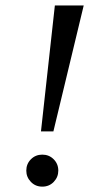

<svg xmlns="http://www.w3.org/2000/svg" viewBox="-20 -675 373 709"><path d="M195.3 -44.9Q195.3 -21 178.5 -3.4Q161.6 14.2 136.2 14.2Q110.8 14.2 94 -3.4Q77.1 -21 77.1 -44.9Q77.1 -69.8 94.2 -86.9Q111.3 -104 136.2 -104Q161.1 -104 178.2 -86.9Q195.3 -69.8 195.3 -44.9ZM182.6 -654.8H289.1L177.2 -189.9H131.3Z"/></svg>

Font: Tinos
Style: Italic
Weight: 400
Italic angle: -16.333°
Designer: Steve Matteson
Foundry: Monotype Imaging Inc.
Version: Version 1.32